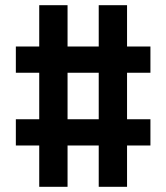

<svg xmlns="http://www.w3.org/2000/svg" viewBox="-20 -737 640 739"><path d="M131 -18V-177H41V-278H131V-457H41V-558H131V-717H240V-558H360V-717H469V-558H559V-457H469V-278H559V-177H469V-18H360V-177H240V-18ZM360 -278V-457H240V-278Z"/></svg>

Font: Iosevka HT Extended
Style: Bold
Weight: 700
Width: 7
Monospace: yes
Designer: Belleve Invis
Foundry: Belleve Invis
Version: Version 32.3.0; ttfautohint (v1.8.4)